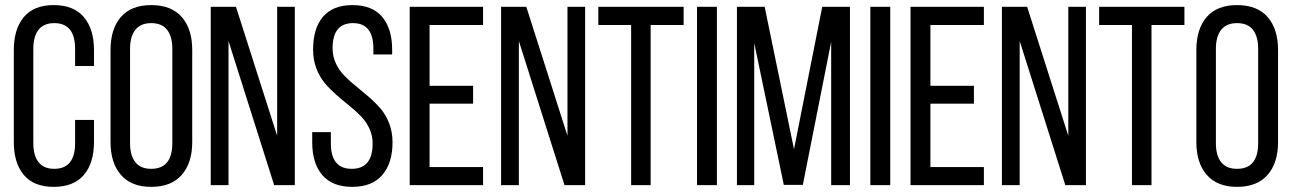

<svg xmlns="http://www.w3.org/2000/svg" viewBox="-20 -727 5073 754"><path d="M190.9 -707Q269.5 -707 309.3 -659.9Q349.1 -612.8 349.1 -530.8V-467.8H274.9V-535.2Q274.9 -636.2 192.9 -636.2Q151.9 -636.2 131.3 -609.9Q110.8 -583.5 110.8 -535.2V-165Q110.8 -116.7 131.3 -90.3Q151.9 -64 192.9 -64Q274.9 -64 274.9 -165V-255.9H349.1V-168.9Q349.1 -86.9 309.3 -40Q269.5 6.8 190.9 6.8Q112.8 6.8 73.5 -40Q34.2 -86.9 34.2 -168.9V-530.8Q34.2 -612.8 73.5 -659.9Q112.8 -707 190.9 -707Z M414.1 -168.9V-530.8Q414.1 -613.3 454.6 -660.2Q495.1 -707 573.7 -707Q652.8 -707 693.8 -660.2Q734.9 -613.3 734.9 -530.8V-168.9Q734.9 -87.4 693.8 -40.3Q652.8 6.8 573.7 6.8Q495.6 6.8 454.8 -40.3Q414.1 -87.4 414.1 -168.9ZM490.7 -535.2V-165Q490.7 -116.2 511.5 -90.1Q532.2 -64 573.7 -64Q656.7 -64 656.7 -165V-535.2Q656.7 -583.5 636.2 -609.9Q615.7 -636.2 573.7 -636.2Q532.2 -636.2 511.5 -609.9Q490.7 -583.5 490.7 -535.2Z M877.4 -565.9V0H807.6V-700.2H906.7L1068.4 -193.8V-700.2H1137.7V0H1056.6Z M1364.3 -707Q1441.9 -707 1481 -660.6Q1520 -614.3 1520 -532.2V-513.2H1446.3V-536.1Q1446.3 -636.2 1366.2 -636.2Q1286.1 -636.2 1286.1 -537.1Q1286.1 -505.4 1299.1 -477.8Q1312 -450.2 1332.8 -429.2Q1353.5 -408.2 1378.7 -387.9Q1403.8 -367.7 1429 -345.9Q1454.1 -324.2 1474.9 -300Q1495.6 -275.9 1508.5 -241.9Q1521.5 -208 1521.5 -168Q1521.5 -86.4 1481.4 -39.8Q1441.4 6.8 1363.3 6.8Q1285.2 6.8 1245.6 -39.6Q1206.1 -85.9 1206.1 -168V-208H1279.3V-164.1Q1279.3 -64 1361.3 -64Q1443.4 -64 1443.4 -164.1Q1443.4 -195.3 1430.4 -222.7Q1417.5 -250 1397 -271Q1376.5 -292 1351.3 -312.3Q1326.2 -332.5 1301.3 -354.2Q1276.4 -376 1255.9 -400.1Q1235.4 -424.3 1222.4 -458.3Q1209.5 -492.2 1209.5 -532.2Q1209.5 -615.2 1248.3 -661.1Q1287.1 -707 1364.3 -707Z M1667 -390.1H1837.9V-319.8H1667V-70.8H1877V0H1588.9V-700.2H1877V-628.9H1667Z M2017.6 -565.9V0H1947.8V-700.2H2046.9L2208.5 -193.8V-700.2H2277.8V0H2196.8Z M2535.2 0H2458.5V-628.9H2329.6V-700.2H2664.6V-628.9H2535.2Z M2717.3 -700.2H2795.4V0H2717.3Z M3244.1 -563 3132.8 -1H3058.1L2941.9 -558.1V0H2874V-700.2H2982.9L3098.1 -141.1L3209 -700.2H3317.9V0H3244.1Z M3397.9 -700.2H3476.1V0H3397.9Z M3633.8 -390.1H3804.7V-319.8H3633.8V-70.8H3843.8V0H3555.7V-700.2H3843.8V-628.9H3633.8Z M3984.4 -565.9V0H3914.6V-700.2H4013.7L4175.3 -193.8V-700.2H4244.6V0H4163.6Z M4502 0H4425.3V-628.9H4296.4V-700.2H4631.3V-628.9H4502Z M4678.2 -168.9V-530.8Q4678.2 -613.3 4718.8 -660.2Q4759.3 -707 4837.9 -707Q4917 -707 4958 -660.2Q4999 -613.3 4999 -530.8V-168.9Q4999 -87.4 4958 -40.3Q4917 6.8 4837.9 6.8Q4759.8 6.8 4719 -40.3Q4678.2 -87.4 4678.2 -168.9ZM4754.9 -535.2V-165Q4754.9 -116.2 4775.6 -90.1Q4796.4 -64 4837.9 -64Q4920.9 -64 4920.9 -165V-535.2Q4920.9 -583.5 4900.4 -609.9Q4879.9 -636.2 4837.9 -636.2Q4796.4 -636.2 4775.6 -609.9Q4754.9 -583.5 4754.9 -535.2Z"/></svg>

Font: Bebas Neue Regular
Style: Regular
Weight: 400
Designer: Ryoichi Tsunekawa
Foundry: Ryoichi Tsunekawa
Version: Version 001.003